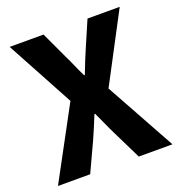

<svg xmlns="http://www.w3.org/2000/svg" viewBox="-133 -856 909 969"><g transform="rotate(-20 321.0 -371.5)"><path d="M14 0 220 -382 25 -743H207L274 -599Q287 -573 299.5 -544Q312 -515 329 -480H333Q346 -515 358 -544Q370 -573 381 -599L443 -743H616L422 -375L629 0H448L372 -155Q358 -183 344.5 -213.5Q331 -244 315 -278H311Q297 -244 284.5 -213.5Q272 -183 259 -155L187 0Z"/></g></svg>

Font: Noto Sans KR ExtraBold
Style: Regular
Weight: 800
Designer: Ryoko NISHIZUKA  (kana, bopomofo & ideographs); Paul D. Hunt (Latin, Greek & Cyrillic); Sandoll Communications , Soo-you
Foundry: Adobe
Version: Version 2.004-H2;hotconv 1.0.118;makeotfexe 2.5.65603